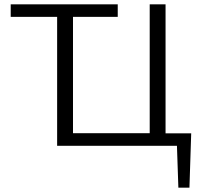

<svg xmlns="http://www.w3.org/2000/svg" viewBox="-20 -678 937 893"><path d="M29.8 -599.5V-658H527.6V-599.5ZM676.3 0V-658H750V0ZM269.3 0V-58.5H725.5V0ZM245.7 0V-658H319.5V0ZM740.3 0V-58H869.3L839.7 0ZM809.6 195 801 -58H869.3L861.1 195Z"/></svg>

Font: Ysabeau
Style: Bold
Weight: 700
Designer: Christian Thalmann (Catharsis Fonts)
Version: Version 2.000;gftools[0.9.27.dev2+g8671c4b]